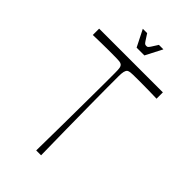

<svg xmlns="http://www.w3.org/2000/svg" viewBox="-259 -947 1029 1029"><g transform="rotate(45 255.0 -432.5)"><path d="M235 0Q237 -97 237.5 -192Q238 -287 239 -368.5Q240 -450 240 -509Q240 -568 240 -592Q240 -616 238 -628.5Q236 -641 228 -647Q223 -651 212 -652.5Q201 -654 158 -654Q149 -654 126.5 -654Q104 -654 74 -653.5Q44 -653 12 -652V-700H495V-652Q463 -653 433 -653.5Q403 -654 381 -654Q359 -654 349 -654Q307 -654 296 -652.5Q285 -651 279 -647Q272 -641 269 -628.5Q266 -616 266 -592Q266 -568 266 -509Q266 -450 267 -368.5Q268 -287 269 -192Q270 -97 272 0ZM226 -770 178 -865H211Q228 -839 235 -828Q242 -817 246.5 -815Q251 -813 256 -813Q262 -813 265.5 -815Q269 -817 276.5 -828Q284 -839 300 -865H334L285 -770Z"/></g></svg>

Font: Ojuju Light
Style: Regular
Weight: 300
Designer: Chisaokwu Joboson, Mirko Velimirovic
Foundry: Udi Foundry
Version: Version 1.000